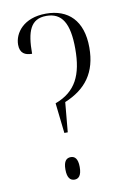

<svg xmlns="http://www.w3.org/2000/svg" viewBox="-84 -775 552 832"><g transform="rotate(-10 192.5 -359.0)"><path d="M152 -334 167 -201H182L194 -332C288 -371 338 -437 338 -547C338 -666 275 -724 178 -724C79 -724 36 -663 36 -612C36 -574 59 -563 89 -563C89 -661 108 -714 178 -714C246 -714 277 -665 277 -552C277 -437 244 -368 152 -334ZM176 6C193 6 207 -6 207 -44C207 -82 193 -93 176 -93C158 -93 144 -82 144 -44C144 -6 158 6 176 6Z"/></g></svg>

Font: Noto Serif Display ExtraCondensed Light
Style: Regular
Weight: 300
Width: 2
Designer: Monotype Design Team
Foundry: Monotype Imaging Inc.
Version: Version 2.009